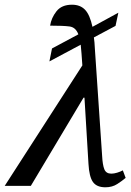

<svg xmlns="http://www.w3.org/2000/svg" viewBox="-39 -790 558 816"><path d="M-19 0 311 -512Q309 -540 307.5 -561.5Q306 -583 304 -600L171 -529L182 -584L294 -644Q283 -674 256.5 -677.5Q230 -681 174 -681Q179 -714 201 -742Q223 -770 267 -770Q302 -770 322.5 -748.5Q343 -727 354 -676L464 -736L452 -680L360 -631Q363 -611 364 -586L395 -128Q397 -89 404.5 -70.5Q412 -52 434 -52Q445 -52 458.5 -56Q472 -60 483 -66L495 -34Q481 -22 459.5 -8Q438 6 409 6Q372 6 356 -16.5Q340 -39 337 -94L320 -375H316L92 0Z"/></svg>

Font: Noto Serif SemiCondensed
Style: Italic
Weight: 400
Width: 4
Italic angle: -12°
Designer: Monotype Design Team
Foundry: Monotype Imaging Inc.
Version: Version 2.013